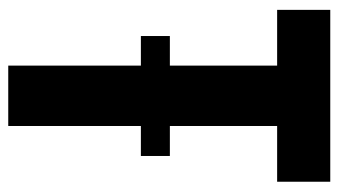

<svg xmlns="http://www.w3.org/2000/svg" viewBox="-202 -638 840 477"><g transform="rotate(90 218.5 -400.0)"><path d="M143.5 0V-668H5V-800H432V-668H293.5V0ZM70 -401.5H368V-329.5H70Z"/></g></svg>

Font: Big Shoulders Text Thin Black
Style: Regular
Weight: 900
Version: Version 2.002